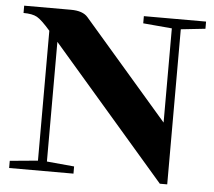

<svg xmlns="http://www.w3.org/2000/svg" viewBox="-50 -717 871 781"><g transform="rotate(5 386.0 -326.5)"><path d="M14.2 0V-29.3L128.4 -40V-570.3Q92.3 -611.8 73 -622.6Q53.7 -633.3 17.6 -633.3V-663.1H208.5Q257.3 -663.1 277.8 -639.2L624 -238.8V-623.5L506.3 -633.8V-663.1H760.3V-633.8L660.6 -623V10.3H630.4L165 -528.3V-39.6L276.9 -29.3V0Z"/></g></svg>

Font: Elstob Grade
Style: Regular
Weight: 400
Designer: Peter S. Baker
Version: Version 1.015